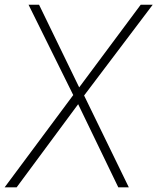

<svg xmlns="http://www.w3.org/2000/svg" viewBox="-34 -800 672 820"><path d="M-14.2 0 278.8 -394 87.9 -779.8H132.8L304.2 -426.8L566.9 -779.8H618.2L325.2 -392.1L516.1 0H471.2L299.8 -355L37.1 0Z"/></svg>

Font: Cooper Hewitt
Style: Light Italic
Weight: 704
Designer: Village Type and Design LLC
Foundry: Cooper Hewitt Smithsonian Design Museum
Version: 1.000